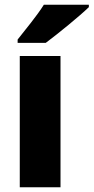

<svg xmlns="http://www.w3.org/2000/svg" viewBox="-20 -786 393 806"><path d="M353 -756V-766H164C136 -721 87 -662 54 -620V-606H172C223 -644 315 -719 353 -756ZM234 0V-551H63V0Z"/></svg>

Font: Noto Sans Bengali SemiCondensed ExtraBold
Style: Regular
Weight: 800
Width: 4
Designer: Joana Ranito - Universal Thirst; Jelle Bosma - Monotype Design Team
Foundry: Universal Thirst ehf.
Version: Version 3.000